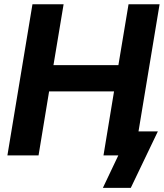

<svg xmlns="http://www.w3.org/2000/svg" viewBox="-20 -748 788 924"><path d="M15.6 0 136.2 -727.5H286.1L237.3 -434.6H549.8L598.6 -727.5H748L627.4 0H478L528.8 -308.1H216.3L165.5 0ZM475.1 156.2 549.3 0H509.8L528.8 -115.7H739.7L609.4 156.2Z"/></svg>

Font: Inter 24pt
Style: Bold Italic
Weight: 700
Italic angle: -9.3988°
Version: Version 4.001;git-66647c0bb